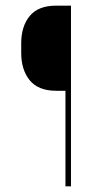

<svg xmlns="http://www.w3.org/2000/svg" viewBox="-20 -659 364 679"><path d="M178.5 -338Q115.5 -338 85.2 -375Q55 -412 55 -472.5V-505.5Q55 -566 85.2 -602.5Q115.5 -639 178 -639H219.5L220 -338ZM231 0H211.5V-639H231Z"/></svg>

Font: Anek Tamil Thin
Style: Regular
Weight: 250
Designer: Aadarsh Rajan (Tamil), Yesha Goshar (Latin)
Foundry: Ek Type
Version: Version 1.003